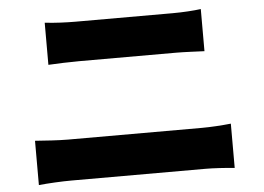

<svg xmlns="http://www.w3.org/2000/svg" viewBox="-49 -759 1098 799"><g transform="rotate(-5 500.0 -359.5)"><path d="M165 -695V-519C201 -521 254 -523 294 -523H699C735 -523 787 -520 817 -519V-695C788 -691 741 -688 699 -688H293C258 -688 204 -690 165 -695ZM82 -209V-24C122 -28 178 -31 219 -31H779C810 -31 861 -28 900 -24V-209C863 -205 815 -202 779 -202H219C178 -202 124 -206 82 -209Z"/></g></svg>

Font: Source Han Sans HK Heavy
Style: Regular
Weight: 900
Designer: Ryoko NISHIZUKA 西塚涼子 (kana, bopomofo & ideographs); Paul D. Hunt (Latin, Greek & Cyrillic); Sandoll Communications 산돌커뮤니
Foundry: Adobe
Version: Version 2.000;hotconv 1.0.107;makeotfexe 2.5.65593